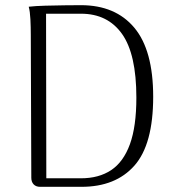

<svg xmlns="http://www.w3.org/2000/svg" viewBox="-20 -722 676 742"><path d="M135 0Q119 0 110 -9.5Q101 -19 101 -35L99 -587Q99 -617 97.5 -647.5Q96 -678 91 -696Q117 -699 154.5 -700Q192 -701 229 -701.5Q266 -702 293 -702Q426 -702 499 -615Q572 -528 572 -348Q572 -164 499.5 -82Q427 0 295 0ZM159 -33H293Q362 -33 409.5 -64.5Q457 -96 482 -164.5Q507 -233 507 -345Q507 -513 451.5 -591Q396 -669 293 -669H158Z"/></svg>

Font: Arima Light
Style: Regular
Weight: 300
Designer: Joana Correia and Natanael Gama
Foundry: NDISCOVER
Version: Version 1.101;gftools[0.9.23]